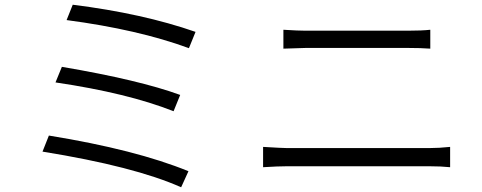

<svg xmlns="http://www.w3.org/2000/svg" viewBox="-20 -772 2040 813"><path d="M288 -752Q584 -715 808 -637L780 -568Q565 -647 262 -687ZM242 -489Q571 -433 743 -370L715 -301Q520 -378 215 -423ZM187 -198Q556 -138 778 -47L747 21Q550 -67 160 -130Z M1180 -646Q1242 -642 1275 -642H1706Q1766 -642 1802 -646V-566Q1762 -569 1706 -569H1275L1180 -566ZM1094 -150Q1177 -145 1195 -145H1798Q1839 -145 1886 -150V-64Q1847 -68 1798 -68H1195Q1158 -68 1094 -64Z"/></svg>

Font: Source Han Sans CN Normal
Style: Regular
Weight: 350
Designer: Ryoko NISHIZUKA 西塚涼子 (kana, bopomofo & ideographs); Paul D. Hunt (Latin, Greek & Cyrillic); Sandoll Communications 산돌커뮤니
Foundry: Adobe
Version: Version 2.004;hotconv 1.0.118;makeotfexe 2.5.65603